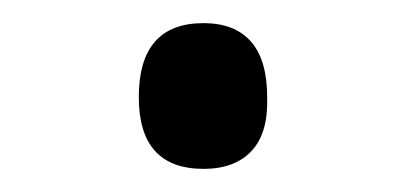

<svg xmlns="http://www.w3.org/2000/svg" viewBox="-20 -353 353 166"><path d="M156 -207Q128 -207 114 -222.5Q100 -238 100 -269Q100 -301 114 -317Q128 -333 156 -333Q183 -333 197 -317Q211 -301 211 -269Q212 -238 197.5 -222.5Q183 -207 156 -207Z"/></svg>

Font: Playwrite CL
Style: Regular
Weight: 400
Designer: Veronika Burian, José Scaglione
Foundry: TypeTogether
Version: Version 1.002